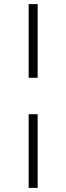

<svg xmlns="http://www.w3.org/2000/svg" viewBox="-20 -750 324 938"><path d="M120 168V-192H164V168ZM120 -370V-730H164V-370Z"/></svg>

Font: Old Standard TT
Style: Regular
Weight: 400
Designer: Alexey Kryukov <alexios@thessalonica.org.ru>
Version: Version 2.2